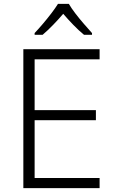

<svg xmlns="http://www.w3.org/2000/svg" viewBox="-20 -967 593 987"><path d="M492 0H100V-714H492V-662H158V-401H473V-349H158V-52H492ZM334 -947Q346 -926 367 -898.5Q388 -871 411.5 -844Q435 -817 453 -797V-788H412Q385 -810 357 -839Q329 -868 305 -896Q281 -868 253.5 -839.5Q226 -811 199 -788H158V-797Q177 -817 200 -844Q223 -871 244 -898.5Q265 -926 278 -947Z"/></svg>

Font: Noto Sans Hebrew Light
Style: Regular
Weight: 300
Designer: Monotype Design Team
Foundry: Monotype Imaging Inc.
Version: Version 2.003